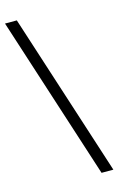

<svg xmlns="http://www.w3.org/2000/svg" viewBox="-137 -836 603 942"><g transform="rotate(-15 164.5 -365.0)"><path d="M317 50H257L-11 -780H49Z"/></g></svg>

Font: Mohave Light Light
Style: Regular
Weight: 300
Version: Version 2.003